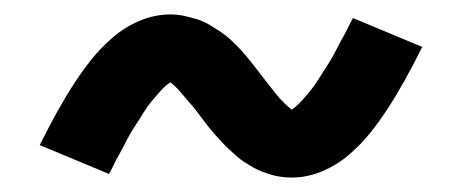

<svg xmlns="http://www.w3.org/2000/svg" viewBox="-20 -431 640 266"><path d="M384 -185Q377 -185 369.5 -186Q362 -187 355.5 -189Q349 -191 342.5 -193.5Q336 -196 330 -199.5Q324 -203 318.5 -206.5Q313 -210 308 -214.5Q303 -219 297.5 -224Q292 -229 287 -234.5Q282 -240 277.5 -245Q273 -250 269 -255Q265 -260 261 -265.5Q257 -271 252 -277.5Q247 -284 242 -289.5Q237 -295 233 -300Q229 -305 224 -310Q219 -315 216 -317Q216 -317 216 -317Q216 -317 216 -317Q213 -315 209.5 -312Q206 -309 201.5 -304Q197 -299 194.5 -296Q192 -293 189.5 -290Q187 -287 184.5 -283.5Q182 -280 179.5 -276Q177 -272 174.5 -268Q172 -264 169 -259.5Q166 -255 163 -250Q160 -245 157 -239.5Q154 -234 151 -228Q148 -222 144.5 -216Q141 -210 138 -203.5Q135 -197 131 -190L35 -230Q48 -256 60 -277.5Q72 -299 83.5 -316.5Q95 -334 107 -349Q119 -364 135.5 -378.5Q152 -393 173 -402Q194 -411 216 -411Q226 -411 235 -409Q244 -407 252.5 -404.5Q261 -402 269.5 -397Q278 -392 285.5 -387Q293 -382 300 -375.5Q307 -369 313.5 -362Q320 -355 325.5 -348Q331 -341 336.5 -334Q342 -327 348.5 -318.5Q355 -310 361 -302.5Q367 -295 372 -290Q377 -285 384 -279Q384 -279 384 -279Q384 -279 384 -279Q387 -281 390.5 -284Q394 -287 398.5 -292Q403 -297 405.5 -300Q408 -303 410.5 -306Q413 -309 415.5 -312.5Q418 -316 420.5 -320Q423 -324 425.5 -328Q428 -332 431 -336.5Q434 -341 437 -346Q440 -351 443 -356.5Q446 -362 449 -368Q452 -374 455.5 -380Q459 -386 462 -392.5Q465 -399 469 -406L565 -366Q552 -340 540 -318.5Q528 -297 516.5 -279.5Q505 -262 493 -247Q481 -232 464.5 -217.5Q448 -203 427 -194Q406 -185 384 -185Z"/></svg>

Font: Iosevka Curly SmBdEx
Style: Regular
Weight: 600
Width: 7
Monospace: yes
Designer: Belleve Invis
Foundry: Belleve Invis
Version: Version 11.1.0; ttfautohint (v1.8.3)